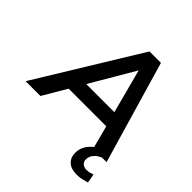

<svg xmlns="http://www.w3.org/2000/svg" viewBox="-270 -878 1246 1246"><g transform="rotate(45 353.0 -255.0)"><path d="M-38 0 394 -705H499L705 0H582L532 -190L572 -163H158L208 -187L98 0ZM430 -566 240 -242 218 -265H545L518 -240L432 -566ZM624 195Q573 195 545.5 169.5Q518 144 518 101Q518 53 550 15Q582 -23 631 -42L664 0Q641 9 626 22.5Q611 36 604 51Q597 66 597 81Q597 102 611 115Q625 128 648 128Q662 128 674.5 125Q687 122 702 117L713 179Q690 186 669 190.5Q648 195 624 195Z"/></g></svg>

Font: Nunito Sans 12pt ExtraLight 12pt
Style: Bold Italic
Weight: 700
Italic angle: -9°
Version: Version 3.101;gftools[0.9.27]